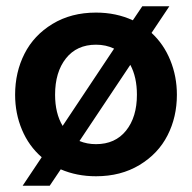

<svg xmlns="http://www.w3.org/2000/svg" viewBox="-20 -550 610 610"><path d="M518 -530 461.5 -445.5Q500.5 -409.5 521.2 -358.2Q542 -307 542 -249Q542 -178 512.2 -119.8Q482.5 -61.5 423.2 -25.8Q364 10 285 10Q224 10 173 -12L138 40H52L112.5 -50.5Q71.5 -86 49.8 -137.8Q28 -189.5 28 -249Q28 -320.5 57.8 -379.2Q87.5 -438 146.8 -474Q206 -510 285 -510Q349 -510 402 -485.5L432 -530ZM155 -249Q155 -190 179 -150L342.5 -395.5Q316.5 -408 285 -408Q224 -408 189.5 -364.5Q155 -321 155 -249ZM285 -92Q346 -92 380.5 -135Q415 -178 415 -249Q415 -305 394 -344L232.5 -102Q256.5 -92 285 -92Z"/></svg>

Font: Cabin
Style: Bold
Weight: 700
Designer: Pablo Impallari
Foundry: Pablo Impallari. http://www.impallari.com Igino Marini. http://www.ikern.com
Version: Version 3.001;hotconv 1.0.109;makeotfexe 2.5.65596